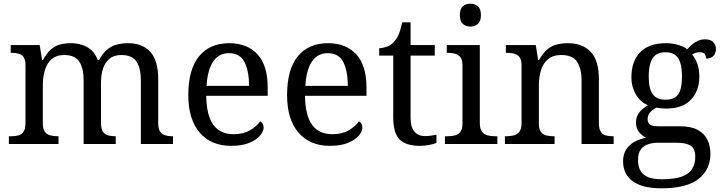

<svg xmlns="http://www.w3.org/2000/svg" viewBox="-20 -780 3910 1040"><path d="M28 0V-42H41Q64 -42 81 -47Q98 -52 108 -67.5Q118 -83 118 -114V-426Q118 -456 108 -470.5Q98 -485 80.5 -489.5Q63 -494 41 -494H38V-536H195L208 -455H213Q233 -493 256 -512.5Q279 -532 306 -539Q333 -546 364 -546Q396 -546 424.5 -537Q453 -528 475 -508.5Q497 -489 509 -455H517Q537 -493 561.5 -512.5Q586 -532 614.5 -539Q643 -546 674 -546Q751 -546 794 -499.5Q837 -453 837 -350V-114Q837 -83 847 -67.5Q857 -52 874.5 -47Q892 -42 914 -42H917V0H743V-345Q743 -410 719.5 -446Q696 -482 638 -482Q597 -482 572.5 -461.5Q548 -441 537.5 -407Q527 -373 527 -333V-114Q527 -83 537 -67.5Q547 -52 564.5 -47Q582 -42 604 -42H607V0H433V-345Q433 -410 409.5 -446Q386 -482 328 -482Q285 -482 259.5 -459.5Q234 -437 223 -400Q212 -363 212 -320V-109Q212 -80 223.5 -65.5Q235 -51 253.5 -46.5Q272 -42 294 -42H297V0Z M1232 10Q1123 10 1061.5 -62Q1000 -134 1000 -264Q1000 -404 1058 -475Q1116 -546 1222 -546Q1319 -546 1374.5 -486Q1430 -426 1430 -307V-261H1097Q1099 -152 1136.5 -102.5Q1174 -53 1246 -53Q1298 -53 1334.5 -74.5Q1371 -96 1389 -123Q1396 -120 1402 -111Q1408 -102 1408 -89Q1408 -69 1389 -46Q1370 -23 1331 -6.5Q1292 10 1232 10ZM1329 -315Q1329 -395 1304.5 -443.5Q1280 -492 1220 -492Q1165 -492 1134.5 -446.5Q1104 -401 1099 -315Z M1767 10Q1658 10 1596.5 -62Q1535 -134 1535 -264Q1535 -404 1593 -475Q1651 -546 1757 -546Q1854 -546 1909.5 -486Q1965 -426 1965 -307V-261H1632Q1634 -152 1671.5 -102.5Q1709 -53 1781 -53Q1833 -53 1869.5 -74.5Q1906 -96 1924 -123Q1931 -120 1937 -111Q1943 -102 1943 -89Q1943 -69 1924 -46Q1905 -23 1866 -6.5Q1827 10 1767 10ZM1864 -315Q1864 -395 1839.5 -443.5Q1815 -492 1755 -492Q1700 -492 1669.5 -446.5Q1639 -401 1634 -315Z M2255 10Q2179 10 2144.5 -24.5Q2110 -59 2110 -145V-479H2034V-519Q2052 -519 2074 -526.5Q2096 -534 2112 -551Q2129 -569 2140 -595Q2151 -621 2158 -659H2204V-536H2335V-479H2204V-142Q2204 -91 2225 -67Q2246 -43 2280 -43Q2298 -43 2313 -45Q2328 -47 2344 -50V-6Q2331 0 2305 5Q2279 10 2255 10Z M2390 0V-42H2403Q2425 -42 2443.5 -46.5Q2462 -51 2473.5 -65.5Q2485 -80 2485 -109V-426Q2485 -456 2473.5 -470.5Q2462 -485 2443.5 -489.5Q2425 -494 2403 -494H2400V-536H2579V-114Q2579 -83 2590 -67.5Q2601 -52 2620 -47Q2639 -42 2661 -42H2674V0ZM2528 -636Q2504 -636 2487.5 -650Q2471 -664 2471 -698Q2471 -733 2487.5 -746.5Q2504 -760 2528 -760Q2551 -760 2568 -746.5Q2585 -733 2585 -698Q2585 -664 2568 -650Q2551 -636 2528 -636Z M2715 0V-42H2723Q2746 -42 2764.5 -47Q2783 -52 2794 -67.5Q2805 -83 2805 -114V-426Q2805 -456 2794 -470.5Q2783 -485 2765 -489.5Q2747 -494 2725 -494H2720V-536H2882L2895 -455H2900Q2921 -493 2944.5 -512.5Q2968 -532 2996 -539Q3024 -546 3056 -546Q3135 -546 3179.5 -499.5Q3224 -453 3224 -350V-114Q3224 -83 3233.5 -67.5Q3243 -52 3260 -47Q3277 -42 3299 -42H3304V0H3130V-345Q3130 -410 3105.5 -446Q3081 -482 3020 -482Q2975 -482 2948.5 -459.5Q2922 -437 2910.5 -400Q2899 -363 2899 -320V-109Q2899 -80 2910 -65.5Q2921 -51 2939 -46.5Q2957 -42 2979 -42H2984V0Z M3563 240Q3459 240 3407 201.5Q3355 163 3355 94Q3355 55 3372.5 28.5Q3390 2 3418.5 -13Q3447 -28 3480 -34Q3460 -43 3442.5 -63.5Q3425 -84 3425 -116Q3425 -146 3440.5 -168Q3456 -190 3490 -210Q3447 -228 3423.5 -269.5Q3400 -311 3400 -361Q3400 -447 3447 -496.5Q3494 -546 3588 -546Q3624 -546 3656 -536Q3688 -526 3702 -513Q3712 -524 3726 -536.5Q3740 -549 3758.5 -558Q3777 -567 3799 -567Q3829 -567 3843.5 -551.5Q3858 -536 3858 -515Q3858 -494 3845.5 -478.5Q3833 -463 3805 -463Q3805 -474 3798.5 -485.5Q3792 -497 3772 -497Q3759 -497 3749 -494Q3739 -491 3729 -485Q3746 -464 3757 -435.5Q3768 -407 3768 -364Q3768 -290 3723.5 -241Q3679 -192 3588 -192Q3576 -192 3560.5 -193.5Q3545 -195 3535 -197Q3516 -187 3502 -172Q3488 -157 3488 -134Q3488 -116 3499.5 -106Q3511 -96 3550 -96H3663Q3723 -96 3759 -76.5Q3795 -57 3811.5 -23.5Q3828 10 3828 53Q3828 139 3763.5 189.5Q3699 240 3563 240ZM3565 191Q3637 191 3676 175.5Q3715 160 3730.5 132.5Q3746 105 3746 70Q3746 24 3720 8.5Q3694 -7 3644 -7H3546Q3518 -7 3493 0.5Q3468 8 3452 28Q3436 48 3436 88Q3436 117 3447 140.5Q3458 164 3486 177.5Q3514 191 3565 191ZM3585 -240Q3618 -240 3637.5 -253Q3657 -266 3665.5 -294Q3674 -322 3674 -365Q3674 -410 3665 -439.5Q3656 -469 3636.5 -483Q3617 -497 3584 -497Q3552 -497 3532 -482.5Q3512 -468 3503 -438.5Q3494 -409 3494 -364Q3494 -300 3515.5 -270Q3537 -240 3585 -240Z"/></svg>

Font: Noto Serif Georgian
Style: Regular
Weight: 400
Designer: Monotype Design Team, Akaki Razmadze
Foundry: Google LLC
Version: Version 2.002